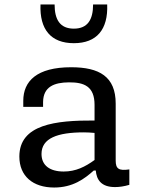

<svg xmlns="http://www.w3.org/2000/svg" viewBox="-20 -826 660 858"><path d="M298 -525.5C144.5 -525.5 84 -463.5 84 -375.5V-348.5H172.5V-370.5C173.5 -439 223 -457.5 288 -458C356 -458.5 402.5 -440 402.5 -357.5V-287.5C228 -288.5 66.5 -270 66.5 -126.5C66.5 -39 127 12 222 12C305 12 357.5 -26.5 399 -64H408C411.5 -23 432 10 494 10C513 10 534.5 7 558 0V-69C511 -62 497 -71.5 497 -108.5V-363C497 -484 423.5 -525.5 298 -525.5ZM224 -806H161C156.5 -694.5 207.5 -633 310 -633C412.5 -633 463.5 -694.5 459 -806H396C396 -738 371.5 -698 310 -698C248.5 -698 224 -738 224 -806ZM165.5 -138C165.5 -208.5 237 -234.5 355 -234.5C370 -234.5 386.5 -233.5 402.5 -232V-111C360.5 -80.5 318.5 -59.5 264.5 -59.5C202.5 -59.5 165.5 -87 165.5 -138Z"/></svg>

Font: Monaspace Neon
Style: Regular
Weight: 400
Designer: Riley Cran & the Lettermatic Team
Foundry: Lettermatic
Version: Version 1.200 (Monaspace Neon)